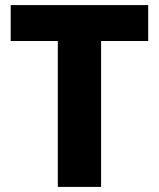

<svg xmlns="http://www.w3.org/2000/svg" viewBox="-20 -800 625 754"><path d="M377 -66V-639H562V-780H22V-639H207V-66Z"/></svg>

Font: Noto Sans Malayalam UI ExtraBold
Style: Regular
Weight: 800
Designer: Jelle Bosma - Monotype Design Team
Foundry: Monotype Imaging Inc.
Version: Version 2.104